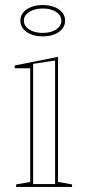

<svg xmlns="http://www.w3.org/2000/svg" viewBox="-20 -740 349 760"><path d="M149.2 -596Q123.1 -596 103.2 -603.9Q83.2 -611.8 71.9 -626Q60.6 -640.1 60.6 -658Q60.6 -676.8 71.9 -690.5Q83.1 -704.2 103.1 -712.2Q123 -720.1 149 -720.1Q175.1 -720.1 195.1 -712.2Q215.1 -704.2 226.5 -690.5Q237.8 -676.8 237.8 -658Q237.8 -640.1 226.5 -626Q215.2 -611.8 195.2 -603.9Q175.3 -596 149.2 -596ZM43.9 0V-10L99.6 -19.9V-469.7H38.3V-480.7L209.6 -515V-20L265.2 -10V0ZM111.1 -11.5H198.1V-500.5L111.1 -487.2ZM149 -609.8Q171.1 -609.8 187.6 -616Q204.2 -622.3 213.5 -633.2Q222.9 -644.2 222.9 -658Q222.9 -672.3 213.5 -683.1Q204.2 -693.9 187.6 -700.1Q171.1 -706.3 149 -706.3Q127.6 -706.3 110.6 -700.1Q93.7 -693.9 84 -683.1Q74.4 -672.3 74.4 -658Q74.4 -644.2 84 -633.2Q93.7 -622.3 110.6 -616Q127.6 -609.8 149 -609.8Z"/></svg>

Font: Kalnia Glaze Thin
Style: Regular
Weight: 100
Version: Version 1.110